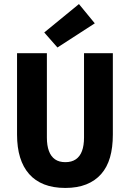

<svg xmlns="http://www.w3.org/2000/svg" viewBox="-20 -914 640 946"><path d="M302 12Q242 12 197.5 -5.5Q153 -23 123.5 -56.5Q94 -90 79 -138.5Q64 -187 64 -251V-652H211V-236Q211 -197 221 -170Q231 -143 251 -129Q271 -115 302 -115Q333 -115 353.5 -129Q374 -143 384 -170Q394 -197 394 -236V-652H536V-251Q536 -187 522 -138.5Q508 -90 478.5 -56.5Q449 -23 405 -5.5Q361 12 302 12ZM263 -680 198 -754 369 -894 447 -799Z"/></svg>

Font: Source Code Pro ExtraLight
Style: Bold
Weight: 700
Monospace: yes
Version: Version 1.018;hotconv 1.0.116;makeotfexe 2.5.65601